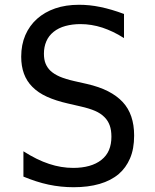

<svg xmlns="http://www.w3.org/2000/svg" viewBox="-20 -762 642 796"><path d="M285.2 14.2Q259.3 14.2 232.9 11.5Q206.5 8.8 181.2 3.4Q155.8 -2 128.9 -10.7Q102.1 -19.5 77.1 -29.8V-134.8Q105.5 -116.7 131.8 -103.8Q158.2 -90.8 183.6 -82.5Q233.4 -65.9 283.7 -65.9Q320.3 -65.9 349.9 -74.2Q379.4 -82.5 400.4 -99.1Q421.9 -116.2 431.9 -140.1Q441.9 -164.1 441.9 -195.3Q441.9 -222.7 434.8 -242.2Q427.7 -261.7 413.6 -275.9Q397.9 -292 374.3 -302.2Q350.6 -312.5 314 -320.8L261.2 -333Q211.9 -344.2 175 -360.8Q138.2 -377.4 113.8 -402.3Q67.9 -448.2 67.9 -526.9Q67.9 -576.7 85 -616.2Q102.1 -655.8 133.8 -684.1Q165 -711.9 208.7 -727.1Q252.4 -742.2 308.1 -742.2Q329.1 -742.2 351.1 -740Q373 -737.8 396.5 -732.9Q441.9 -723.6 494.1 -704.1V-604Q470.7 -619.1 448.5 -629.6Q426.3 -640.1 404.3 -647.5Q358.9 -662.1 313.5 -662.1Q280.3 -662.1 251.5 -654.3Q222.7 -646.5 202.1 -629.9Q181.6 -613.3 171.9 -590.3Q162.1 -567.4 162.1 -539.6Q162.1 -514.6 169.2 -497.8Q176.3 -481 189 -468.8Q204.1 -454.6 227.8 -444.3Q251.5 -434.1 288.1 -425.8L339.8 -414.1Q391.6 -402.3 428.2 -383.5Q464.8 -364.7 488.8 -338.9Q536.1 -288.1 536.1 -200.2Q536.1 -144.5 519 -105.2Q502 -65.9 472.2 -40.5Q439.9 -13.2 392.8 0.5Q345.7 14.2 285.2 14.2Z"/></svg>

Font: Hack
Style: Regular
Weight: 400
Monospace: yes
Designer: Christopher Simpkins
Foundry: Christopher Simpkins
Version: Version 2.019; ttfautohint (v1.4.1) -l 4 -r 80 -G 350 -x 0 -